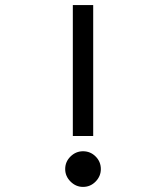

<svg xmlns="http://www.w3.org/2000/svg" viewBox="-20 -720 652 754"><path d="M266 -186V-700H346V-186ZM306 14Q278 14 257 -7Q236 -28 236 -56Q236 -85 257 -105.5Q278 -126 306 -126Q335 -126 355.5 -105.5Q376 -85 376 -56Q376 -28 355.5 -7Q335 14 306 14Z"/></svg>

Font: Space Mono
Style: Regular
Weight: 400
Monospace: yes
Designer: Colophon Foundry + Benjamin Critton
Foundry: Colophon Foundry & Benjamin Critton
Version: Version 1.003; ttfautohint (v1.8.4.7-5d5b)